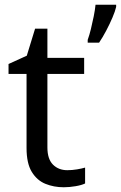

<svg xmlns="http://www.w3.org/2000/svg" viewBox="-20 -780 510 810"><path d="M264 -62Q284 -62 305 -65.5Q326 -69 339 -73V-6Q325 1 299 5.5Q273 10 249 10Q207 10 171.5 -4.5Q136 -19 114 -55Q92 -91 92 -156V-468H16V-510L93 -545L128 -659H180V-536H335V-468H180V-158Q180 -109 203.5 -85.5Q227 -62 264 -62ZM470 -751Q466 -733 454.5 -706Q443 -679 428 -650.5Q413 -622 398 -600H350V-612Q357 -631 363.5 -657.5Q370 -684 375.5 -711.5Q381 -739 383 -760H470Z"/></svg>

Font: Noto Sans Warang Citi
Style: Regular
Weight: 400
Designer: Mangu Purty
Foundry: Mangu Purty
Version: Version 3.002; ttfautohint (v1.8.4.7-5d5b)